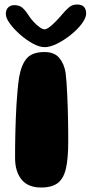

<svg xmlns="http://www.w3.org/2000/svg" viewBox="-20 -830 406 860"><path d="M164 9.9Q105.1 9.9 76.3 -26.1Q47.5 -62.1 47.5 -122.6Q47.5 -145.6 47.7 -173.7Q47.9 -201.8 48.7 -233.1Q49.5 -264.5 50.7 -297.5Q51.9 -330.5 53.9 -363.4Q55.9 -396.2 58.8 -426.8Q61.6 -457.4 65.6 -483.9Q75.8 -541.6 100.5 -569.2Q125.2 -596.9 179.4 -596.9Q223.2 -596.9 245.3 -570.8Q267.4 -544.6 273.8 -504Q276 -486.1 277.9 -461.8Q279.8 -437.4 281 -409Q282.2 -380.6 283.3 -350.9Q284.4 -321.2 284.8 -292.5Q285.2 -263.8 285.5 -238.1Q285.8 -212.5 285.6 -193Q285.5 -119.8 275.3 -75.2Q265.1 -30.6 239.1 -10.4Q213 9.9 164 9.9ZM179.4 -618.8Q156.8 -618.8 127.1 -634.9Q97.5 -651 69.9 -675.3Q42.4 -699.6 24.2 -724.5Q6.1 -749.4 6.1 -767.2Q6.1 -786.2 16.7 -796.6Q27.2 -807 44.4 -807Q67.5 -807 81.3 -794.4Q95.1 -781.9 108.8 -760Q117.6 -746.1 130.9 -731.9Q144.1 -717.6 157.6 -708.1Q171 -698.6 179.8 -698.6Q188.6 -698.6 202.5 -709.4Q216.4 -720.2 231.3 -735.6Q246.2 -751 257.9 -765Q275 -785.5 289.5 -797.6Q304 -809.8 325.6 -809.8Q365.8 -809.8 365.8 -769.1Q365.8 -749.8 346.6 -724Q327.4 -698.2 297.7 -674.4Q268 -650.5 236.2 -634.6Q204.4 -618.8 179.4 -618.8Z"/></svg>

Font: Gluten Thin
Style: Regular
Weight: 100
Designer: Tyler Finck
Foundry: Etcetera Type Company
Version: Version 1.300